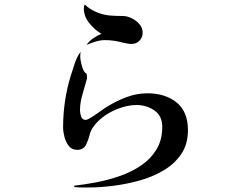

<svg xmlns="http://www.w3.org/2000/svg" viewBox="-20 -791 1040 852"><path d="M814 -213Q814 -151 784 -107Q754 -63 704.5 -34Q655 -5 596 11Q537 27 478.5 34Q420 41 372 41H347Q338 41 328.5 40.5Q319 40 310 39L309 33Q355 28 407.5 18Q460 8 512 -10Q564 -28 606.5 -57Q649 -86 674.5 -128Q700 -170 700 -228Q700 -277 665 -301Q630 -325 586 -325Q553 -325 516.5 -313Q480 -301 448.5 -280Q417 -259 397 -232Q382 -212 377.5 -192Q373 -172 363 -151Q351 -126 323 -126Q299 -126 285.5 -143Q272 -160 266 -183.5Q260 -207 260 -226Q260 -285 268.5 -342.5Q277 -400 294 -455Q301 -478 312 -510.5Q323 -543 338 -561Q337 -556 336.5 -550.5Q336 -545 336 -540Q336 -528 341 -507.5Q346 -487 352 -476Q357 -468 361.5 -466Q366 -464 366 -449Q366 -447 366 -444Q366 -441 365 -439Q356 -405 345.5 -370.5Q335 -336 335 -300Q335 -289 340 -274Q345 -259 360 -259Q368 -259 387.5 -271.5Q407 -284 427 -298.5Q447 -313 456 -318Q496 -343 541.5 -360Q587 -377 634 -377Q713 -377 763.5 -336.5Q814 -296 814 -213ZM613 -646Q613 -625 599 -610.5Q585 -596 564 -596Q554 -596 544.5 -598Q535 -600 525 -602Q506 -607 486.5 -610Q467 -613 447 -613Q425 -613 404.5 -606.5Q384 -600 364 -592Q376 -609 393.5 -621Q411 -633 430 -641Q401 -658 376.5 -688Q352 -718 352 -754Q352 -764 356 -771Q381 -747 416 -734Q443 -724 470 -722Q497 -720 525 -720Q544 -720 564.5 -710Q585 -700 599 -683.5Q613 -667 613 -646Z"/></svg>

Font: Kaisei Tokumin Medium
Style: Regular
Weight: 500
Designer: Font-Kai, 金井和夫
Foundry: KAZUO KANAI
Version: Version 5.003